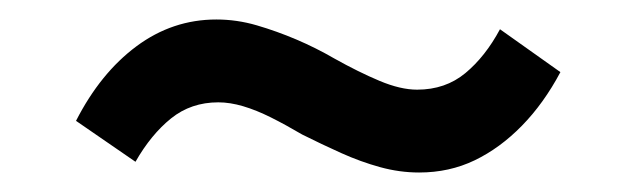

<svg xmlns="http://www.w3.org/2000/svg" viewBox="-20 -385 640 197"><path d="M410 -208Q390 -208 370 -213.5Q350 -219 330 -228Q310 -237 290 -247Q273 -257 258 -264.5Q243 -272 229.5 -276Q216 -280 204 -280Q176 -280 155.5 -263.5Q135 -247 119 -219L58 -261Q83 -310 120 -337.5Q157 -365 202 -365Q223 -365 243.5 -359Q264 -353 284 -344.5Q304 -336 323 -325Q348 -311 369.5 -302Q391 -293 408 -293Q437 -293 457.5 -310Q478 -327 493 -355L555 -311Q538 -279 515.5 -256Q493 -233 467 -220.5Q441 -208 410 -208Z"/></svg>

Font: Nunito Sans 9pt
Style: Bold Italic
Weight: 700
Italic angle: -9°
Version: Version 3.101;gftools[0.9.27]